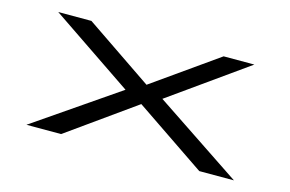

<svg xmlns="http://www.w3.org/2000/svg" viewBox="-67 -603 1133 749"><g transform="rotate(15 500.0 -228.5)"><path d="M81 0 419 -232 87 -457H221L493 -272L755 -457H879L567 -235L919 0H779L493 -194L221 0Z"/></g></svg>

Font: Inconsolata UltraExpanded Thin
Style: Regular
Weight: 100
Width: 9
Monospace: yes
Designer: Raph Levien, Cyreal, Brenton Simpson
Foundry: Raph Levien, Cyreal, Google
Version: Version 3.100; ttfautohint (v1.8.4.7-5d5b)